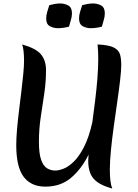

<svg xmlns="http://www.w3.org/2000/svg" viewBox="-20 -1059 795 1110"><path d="M246 -653Q246 -586 236 -518.5Q226 -451 215.5 -382Q205 -313 205 -239Q205 -172 217.5 -136Q230 -100 251.5 -86.5Q273 -73 300 -73Q320 -73 348 -84Q376 -95 406.5 -124.5Q437 -154 465.5 -209Q494 -264 514 -353Q522 -413 530 -477.5Q538 -542 543 -604.5Q548 -667 548 -720Q548 -741 547 -762Q546 -783 544 -802Q610 -799 638.5 -784Q667 -769 674 -744Q681 -719 681 -684Q681 -652 674.5 -596Q668 -540 658 -471Q648 -402 638 -330Q628 -258 621.5 -192.5Q615 -127 615 -78Q615 -2 629 31Q574 16 544 -5.5Q514 -27 502 -57.5Q490 -88 490 -129Q490 -144 492 -165Q453 -85 392.5 -32.5Q332 20 242 20Q160 20 117 -36.5Q74 -93 74 -220Q74 -260 78.5 -312Q83 -364 90 -420Q97 -476 103.5 -530.5Q110 -585 114.5 -631Q119 -677 119 -707Q119 -772 108 -802Q187 -780 216.5 -745Q246 -710 246 -653ZM379 -905Q365 -901 348 -898.5Q331 -896 315 -896Q290 -896 268.5 -907.5Q247 -919 247 -952Q247 -972 253 -990.5Q259 -1009 265 -1029Q279 -1033 295.5 -1036Q312 -1039 328 -1039Q353 -1039 374.5 -1027.5Q396 -1016 396 -982Q396 -963 390 -944Q384 -925 379 -905ZM569 -905Q555 -901 538 -898.5Q521 -896 505 -896Q480 -896 458.5 -907.5Q437 -919 437 -952Q437 -972 443 -990.5Q449 -1009 455 -1029Q469 -1033 485.5 -1036Q502 -1039 518 -1039Q543 -1039 564.5 -1027.5Q586 -1016 586 -982Q586 -963 580 -944Q574 -925 569 -905Z"/></svg>

Font: Merienda SemiBold
Style: Regular
Weight: 600
Designer: Eduardo Rodriguez Tunni
Foundry: Eduardo Rodriguez Tunni
Version: Version 2.001; ttfautohint (v1.8.4.7-5d5b)